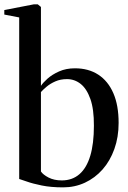

<svg xmlns="http://www.w3.org/2000/svg" viewBox="-26 -838 582 870"><path d="M-6.5 -772V-792.5L128 -818.5H145L159.5 -806.5V-449Q168.5 -463 189.5 -481.8Q210.5 -500.5 242 -514.5Q273.5 -528.5 313.5 -528.5Q375 -528.5 419.2 -499.8Q463.5 -471 487.5 -416Q511.5 -361 511.5 -281Q511.5 -216.5 492.2 -162.8Q473 -109 438.8 -70.2Q404.5 -31.5 358.8 -10.2Q313 11 260 11Q205 11 163.2 2.5Q121.5 -6 95.2 -15.5Q69 -25 61 -27V-759ZM277.5 -479.5Q248 -479.5 224.8 -469.2Q201.5 -459 185.2 -445.2Q169 -431.5 159.5 -421V-61Q169 -46.5 194 -33.5Q219 -20.5 254 -20.5Q301.5 -20.5 334 -48.8Q366.5 -77 383 -132Q399.5 -187 399.5 -268Q400 -343 383.5 -389.5Q367 -436 339.5 -457.8Q312 -479.5 277.5 -479.5Z"/></svg>

Font: Merriweather 120pt
Style: Regular
Weight: 400
Version: Version 2.100